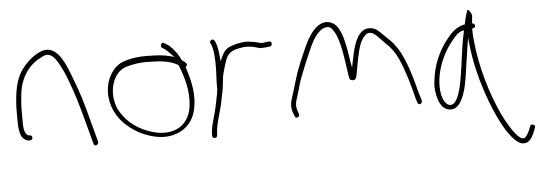

<svg xmlns="http://www.w3.org/2000/svg" viewBox="-47 -699 2819 988"><g transform="rotate(-5 1362.0 -205.0)"><path d="M37 -195C37 -155 41 -115 59 -100C69 -91 78 -87 85 -87H93C100 -87 106 -93 106 -100C106 -107 100 -113 93 -113H86L85 -114C62 -126 63 -164 63 -195V-258C64 -279 65 -301 68 -324C76 -408 119 -473 181 -504C202 -516 221 -526 244 -508C256 -499 266 -484 277 -465C289 -443 302 -417 313 -387C346 -301 361 -249 390 -139L416 -42C420 -22 443 -34 441 -49L415 -146C386 -258 371 -308 337 -395C317 -447 295 -503 260 -529C227 -552 201 -546 167 -528C134 -509 106 -482 84 -451C51 -404 40 -336 37 -258ZM181 -504Z M522 -352C500 -279 522 -209 556 -163C582 -127 626 -92 670 -72C710 -54 766 -37 820 -48C894 -63 942 -115 951 -195C960 -254 946 -317 932 -364L923 -391L925 -394C942 -411 914 -423 906 -430C903 -438 900 -444 896 -450V-451C881 -476 856 -507 836 -518H835L824 -525C812 -535 798 -513 810 -503L821 -496C830 -491 845 -475 856 -464L869 -450L851 -455C819 -464 781 -467 739 -467C688 -469 644 -462 607 -449C567 -436 536 -396 522 -352ZM549 -224C521 -306 551 -398 616 -420C649 -431 693 -438 738 -436C798 -436 848 -430 886 -407L887 -406L892 -395C913 -341 935 -269 926 -193C915 -104 851 -52 749 -69C677 -84 613 -122 577 -174C566 -189 555 -205 549 -224ZM738 -436ZM820 -496H821ZM926 -410Z M1028 -30C1028 -22 1033 -16 1039 -16C1049 -16 1052 -20 1054 -29L1055 -47C1059 -97 1079 -145 1089 -193C1094 -225 1104 -257 1106 -286C1108 -308 1110 -332 1116 -351L1124 -379L1134 -410C1145 -442 1167 -458 1200 -464L1215 -467C1234 -471 1256 -470 1274 -467C1293 -464 1309 -454 1327 -457H1328C1337 -457 1351 -458 1357 -460H1365C1379 -463 1378 -490 1362 -486H1355C1346 -484 1337 -484 1328 -482H1327C1322 -482 1318 -483 1314 -484L1298 -488C1291 -490 1284 -491 1277 -492L1256 -495C1234 -498 1213 -492 1193 -489L1174 -483C1167 -480 1158 -478 1152 -474C1132 -463 1123 -448 1113 -425L1105 -406L1103 -427C1100 -462 1096 -491 1084 -514H1083C1076 -532 1053 -516 1060 -504H1061C1064 -496 1067 -492 1070 -479C1077 -451 1078 -418 1078 -384C1078 -370 1078 -357 1077 -346C1077 -327 1075 -312 1075 -297V-279C1075 -273 1076 -256 1072 -252V-250L1073 -249V-247C1066 -213 1060 -178 1051 -145C1043 -113 1031 -80 1029 -50ZM1089 -188Z M1452 -112 1459 -95C1461 -75 1490 -84 1482 -103L1476 -122C1468 -148 1473 -167 1482 -191C1487 -208 1493 -227 1499 -250C1509 -288 1572 -439 1589 -468C1600 -488 1611 -502 1622 -512C1632 -522 1640 -528 1650 -531C1677 -541 1688 -528 1700 -509C1730 -462 1740 -371 1750 -305C1753 -284 1755 -268 1757 -262C1758 -256 1762 -253 1771 -251C1787 -248 1792 -258 1796 -279C1801 -305 1805 -327 1810 -355C1820 -402 1830 -454 1862 -479C1890 -500 1917 -467 1930 -454L1959 -424C1984 -401 2004 -375 2020 -340C2046 -285 2073 -193 2088 -128L2094 -110C2098 -88 2123 -98 2118 -118C2109 -145 2106 -157 2095 -198C2068 -297 2039 -386 1978 -443C1957 -462 1941 -481 1920 -498C1897 -512 1869 -515 1846 -499C1806 -468 1794 -406 1781 -341L1776 -315L1771 -341C1758 -420 1746 -539 1684 -557C1650 -568 1622 -550 1603 -531C1590 -519 1579 -502 1566 -481C1554 -460 1538 -424 1516 -372C1482 -290 1479 -263 1458 -199C1447 -167 1442 -143 1452 -112ZM1482 -190V-191ZM1621 -512H1622ZM1723 -451V-452ZM1959 -424H1960L1959 -425Z M2190 -175C2192 -135 2204 -95 2222 -75C2244 -53 2277 -48 2302 -73C2329 -101 2344 -156 2353 -211C2362 -266 2369 -325 2378 -380L2384 -416L2388 -379C2397 -297 2415 -219 2440 -143C2467 -60 2508 39 2551 96C2572 125 2591 141 2607 147C2647 160 2666 126 2679 94L2687 72C2693 58 2667 53 2664 61V62L2655 84C2650 97 2643 108 2636 116C2630 125 2622 126 2615 122C2602 118 2588 103 2572 81C2555 56 2535 24 2516 -17C2467 -124 2425 -263 2412 -402C2410 -421 2409 -438 2409 -453V-462C2417 -464 2425 -465 2425 -471V-472C2426 -481 2422 -486 2411 -489C2412 -506 2414 -518 2415 -530C2406 -555 2397 -561 2394 -560C2393 -559 2391 -556 2389 -549C2385 -539 2376 -505 2373 -487L2372 -486C2369 -485 2367 -485 2365 -485C2326 -473 2306 -455 2280 -422C2243 -378 2208 -310 2196 -239C2192 -215 2189 -193 2190 -175ZM2221 -235C2233 -301 2265 -363 2300 -406C2319 -428 2332 -450 2366 -457L2364 -445C2348 -375 2341 -291 2328 -215C2322 -179 2303 -72 2260 -80C2254 -81 2246 -86 2240 -93C2214 -124 2212 -184 2221 -235ZM2222 -75ZM2679 94Z"/></g></svg>

Font: Stray Cat
Style: Lt
Weight: 300
Version: Version 1.0